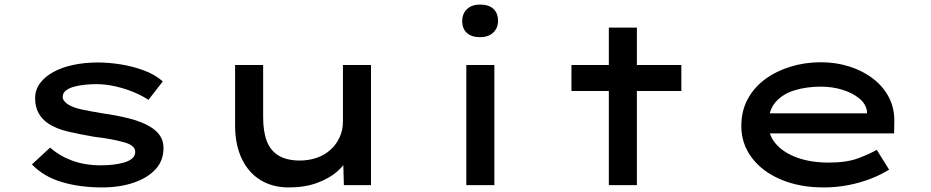

<svg xmlns="http://www.w3.org/2000/svg" viewBox="-20 -812 4084 842"><path d="M427 10Q331 10 251.5 -13.5Q172 -37 120 -91L200 -165Q239 -129 295.5 -108Q352 -87 422 -87Q446 -87 472 -89.5Q498 -92 521.5 -98.5Q545 -105 559 -116.5Q573 -128 573 -146Q573 -175 524 -188Q496 -196 462.5 -202Q429 -208 394 -212Q330 -223 278.5 -235Q227 -247 192 -270Q165 -288 149.5 -315.5Q134 -343 134 -381Q134 -418 155.5 -447Q177 -476 214.5 -496.5Q252 -517 302 -527.5Q352 -538 409 -538Q458 -538 510.5 -529.5Q563 -521 611.5 -503Q660 -485 694 -455L631 -374Q603 -393 565 -408.5Q527 -424 485 -433.5Q443 -443 402 -443Q379 -443 353.5 -440.5Q328 -438 305.5 -432Q283 -426 269 -415Q255 -404 255 -387Q255 -377 262 -368.5Q269 -360 280 -353Q303 -339 342.5 -331Q382 -323 429 -315Q494 -306 548.5 -292Q603 -278 639 -256Q667 -239 682 -216.5Q697 -194 697 -163Q697 -107 661.5 -69Q626 -31 565 -10.5Q504 10 427 10Z M1246 10Q1176 10 1123 -22Q1070 -54 1040.5 -115.5Q1011 -177 1011 -262V-527H1134V-298Q1134 -234 1150.5 -192Q1167 -150 1203 -129Q1239 -108 1295 -108Q1333 -108 1367.5 -119.5Q1402 -131 1428 -154Q1454 -177 1469 -209Q1484 -241 1484 -281V-527H1607V0H1488L1485 -110L1507 -122Q1494 -91 1459.5 -60.5Q1425 -30 1371 -10Q1317 10 1246 10Z M2025 0V-527H2148V0ZM2085 -649Q2048 -649 2027.5 -667.5Q2007 -686 2007 -720Q2007 -752 2028 -772Q2049 -792 2085 -792Q2123 -792 2143.5 -773.5Q2164 -755 2164 -720Q2164 -689 2143 -669Q2122 -649 2085 -649Z M2650 0V-691H2773V0ZM2486 -413V-527H2968V-413Z M3592 10Q3486 10 3404 -25Q3322 -60 3276.5 -121Q3231 -182 3231 -259Q3231 -325 3258.5 -376.5Q3286 -428 3334.5 -464Q3383 -500 3446.5 -519.5Q3510 -539 3580 -539Q3647 -539 3706 -520Q3765 -501 3809.5 -466.5Q3854 -432 3878.5 -384.5Q3903 -337 3902 -279L3901 -227H3334L3311 -315H3798L3782 -303V-325Q3777 -357 3747.5 -381Q3718 -405 3674 -418.5Q3630 -432 3580 -432Q3517 -432 3464.5 -416Q3412 -400 3381 -364Q3350 -328 3350 -268Q3350 -218 3383.5 -180Q3417 -142 3476.5 -120.5Q3536 -99 3615 -99Q3694 -99 3745 -118.5Q3796 -138 3825 -155L3879 -68Q3846 -47 3800.5 -29Q3755 -11 3701.5 -0.5Q3648 10 3592 10Z"/></svg>

Font: Lexend Zetta Medium
Style: Regular
Weight: 500
Designer: Bonnie Shaver-Troup, Thomas Jockin
Foundry: Lexend
Version: Version 1.007